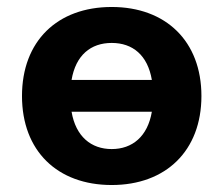

<svg xmlns="http://www.w3.org/2000/svg" viewBox="-20 -520 639 550"><path d="M300 10C455 10 557 -88 557 -245C557 -402 455 -500 300 -500C144 -500 43 -402 43 -245C43 -88 144 10 300 10ZM300 -93C241 -93 197 -129 185 -200H415C403 -129 359 -93 300 -93ZM185 -291C197 -362 240 -397 300 -397C360 -397 403 -362 415 -291Z"/></svg>

Font: SN Pro
Style: Bold
Weight: 700
Designer: Tobias Whetton
Foundry: Supernotes
Version: Version 1.003;Glyphs 3.3 (3324)